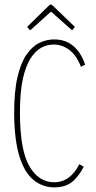

<svg xmlns="http://www.w3.org/2000/svg" viewBox="-20 -798 415 828"><path d="M214 10Q164 10 125 -21.5Q86 -53 64 -123Q42 -193 41 -308Q41 -404 55.5 -466Q70 -528 95 -563.5Q120 -599 150.5 -613.5Q181 -628 213 -628Q263 -628 296.5 -599.5Q330 -571 347 -519L329 -510Q309 -561 278 -583.5Q247 -606 211 -606Q184 -606 158.5 -592.5Q133 -579 112 -546.5Q91 -514 78.5 -457.5Q66 -401 66 -313Q66 -153 106 -82.5Q146 -12 214 -12Q249 -12 276.5 -32.5Q304 -53 322 -90L341 -79Q318 -34 289 -12Q260 10 214 10ZM110 -667 97 -682 195 -778H203L303 -682L291 -667L200 -748Z"/></svg>

Font: Inconsolata Condensed ExtraLight
Style: Regular
Weight: 200
Width: 3
Monospace: yes
Designer: Raph Levien, Cyreal, Brenton Simpson
Foundry: Raph Levien, Cyreal, Google
Version: Version 3.100; ttfautohint (v1.8.4.7-5d5b)